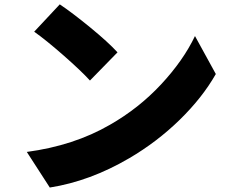

<svg xmlns="http://www.w3.org/2000/svg" viewBox="-20 -796 1040 864"><path d="M133.8 -653.3 249 -776.4Q305.7 -738.3 386.2 -672.4Q466.8 -606.4 508.8 -560.5L384.8 -433.6Q344.7 -477.5 265.6 -546.9Q186.5 -616.2 133.8 -653.3ZM204.1 47.9 100.6 -112.3Q312.5 -140.6 474.6 -234.4Q604.5 -308.6 704.6 -416Q804.7 -523.4 857.4 -633.8L951.2 -462.9Q890.6 -356.4 788.6 -256.8Q686.5 -157.2 561.5 -84Q384.8 19.5 204.1 47.9Z"/></svg>

Font: GenEi Gothic M Heavy
Style: Regular
Weight: 800
Designer: o_tamon (Modified); [Source Han Sans]
Ryoko NISHIZUKA  (kana & ideographs); Paul D. Hunt (Latin, Greek & Cyrillic); Wenl
Version: Version 1.1a;Original Version 1.004